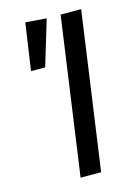

<svg xmlns="http://www.w3.org/2000/svg" viewBox="-108 -755 573 813"><g transform="rotate(-15 178.0 -348.0)"><path d="M232 0H142L239 -689H329ZM178 -689 118 -490H56L86 -696Z"/></g></svg>

Font: Fira Sans Condensed
Style: Italic
Weight: 400
Width: 3
Italic angle: -8°
Designer: bBox Type GmbH & Carrois Corporate GbR & Edenspiekermann AG
Foundry: bBox Type GmbH & Carrois Corporate GbR & Edenspiekermann AG
Version: Version 4.301